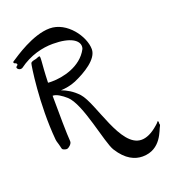

<svg xmlns="http://www.w3.org/2000/svg" viewBox="-164 -850 1061 1182"><g transform="rotate(-20 366.5 -258.5)"><path d="M179 -31C175 -70 173 -226 173 -331H175C198 -331 230 -310 257 -286C332 -220 375 51 412 108C461 186 517 210 567 210C691 210 717 89 731 69C732 67 733 64 733 61C733 58 732 55 730 55C731 54 732 53 732 51V50C731 49 732 37 728 37C726 37 723 45 707 58C664 96 627 111 596 111C459 111 409 -196 338 -275C303 -313 265 -333 233 -345C262 -346 299 -352 332 -366C403 -397 498 -453 498 -518C498 -602 410 -727 297 -727C185 -727 51 -632 27 -617C21 -613 16 -611 16 -607C16 -596 32 -597 32 -595C32 -590 36 -587 36 -585C36 -582 23 -577 23 -570C23 -562 34 -553 44 -553C49 -553 55 -554 57 -556C133 -612 215 -631 283 -631C401 -631 447 -593 447 -556C447 -550 446 -544 444 -539C393 -440 269 -415 200 -415C190 -415 181 -415 174 -416C178 -553 191 -591 176 -587C158 -582 162 -580 144 -577C132 -575 121 -570 119 -565C115 -560 76 -309 98 -71C100 -54 104 -50 111 -20C113 -10 114 -5 118 -1C124 4 137 8 146 7C154 6 180 -12 179 -31Z"/></g></svg>

Font: Oregano
Style: Regular
Weight: 400
Designer: Astigmatic (AOETI)
Foundry: Astigmatic (AOETI)
Version: Version 1.000